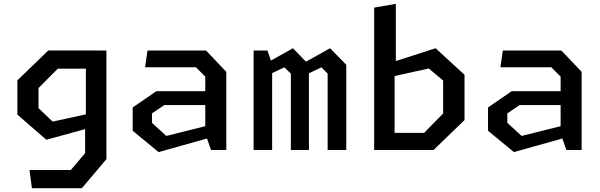

<svg xmlns="http://www.w3.org/2000/svg" viewBox="-20 -785 3140 1005"><path d="M147 200H408.5L537 48V-520.5H485.5V-521H233L71 -364.5V-185L222.5 -53.5L425.5 -109V17L350.5 105H134.5ZM181.5 -219V-324L282.5 -425.5H429.5V-186.5L255.5 -148.5Z M1084.5 0H1164.5V-409L1058.5 -520.5H752L739.5 -433H1005.5L1054.5 -384V-307.5H798L674.5 -222.5V-100.5L810 11L1063.5 -60ZM775.5 -142V-191.5L840 -235H1054.5V-124.5L850.5 -73.5Z M1695 0H1792.5V-446L1707.5 -532.5L1581.5 -462L1513.5 -532.5L1398 -468L1380 -520.5H1307.5V0H1404.5V-402.5L1468.5 -432.5L1502.5 -399.5V0H1597V-401.5L1662.5 -432.5L1695 -399.5Z M1938.5 0H2249.5L2411.5 -156.5V-393.5L2260 -532.5L2052 -465.5V-765L1938.5 -745ZM2045.5 -89.5V-387L2224.5 -426.5L2299.5 -363.5V-191L2200 -89.5Z M2944.5 0H3024.5V-409L2918.5 -520.5H2612L2599.5 -433H2865.5L2914.5 -384V-307.5H2658L2534.5 -222.5V-100.5L2670 11L2923.5 -60ZM2635.5 -142V-191.5L2700 -235H2914.5V-124.5L2710.5 -73.5Z"/></svg>

Font: Monaspace Krypton Medium
Style: Regular
Weight: 500
Designer: Riley Cran & the Lettermatic Team
Foundry: Lettermatic
Version: Version 1.101 (Monaspace Krypton)